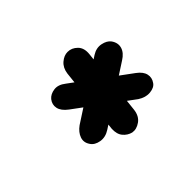

<svg xmlns="http://www.w3.org/2000/svg" viewBox="-77 -926 598 598"><g transform="rotate(-45 222.5 -626.5)"><path d="M103 -536Q92 -552 98 -569Q104 -586 122 -599L310 -721Q329 -733 348.5 -729Q368 -725 377 -713Q389 -696 384 -678.5Q379 -661 358 -648L173 -528Q153 -515 132.5 -518.5Q112 -522 103 -536ZM377 -530Q369 -518 349 -516Q329 -514 309 -527L133 -657Q113 -672 109.5 -688.5Q106 -705 117 -719Q127 -731 145.5 -733.5Q164 -736 183 -721L361 -590Q380 -576 383.5 -560Q387 -544 377 -530ZM222 -467Q206 -471 195 -484Q184 -497 185 -520L209 -740Q212 -762 226.5 -774.5Q241 -787 257 -787Q275 -787 289 -773Q303 -759 300 -733L276 -513Q273 -488 256 -476Q239 -464 222 -467Z"/></g></svg>

Font: Edu SA Beginner SemiBold
Style: Regular
Weight: 600
Version: Version 1.003